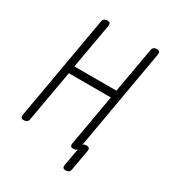

<svg xmlns="http://www.w3.org/2000/svg" viewBox="-205 -849 1009 1108"><g transform="rotate(30 300.0 -295.0)"><path d="M421 -355H141L81 -15Q79 -2 71.5 4Q64 10 51 10Q38 10 33.5 4Q29 -2 31 -15L152 -705Q154 -718 161.5 -724Q169 -730 182 -730Q195 -730 199.5 -724Q204 -718 202 -705L149 -405H429L482 -705Q484 -718 491.5 -724Q499 -730 512 -730Q525 -730 529.5 -724Q534 -718 532 -705L415 -35Q416 -37 418 -39Q425 -45 438 -45Q451 -45 456 -39Q461 -33 459 -20L435 115Q433 128 425.5 134Q418 140 405 140Q392 140 387.5 134Q383 128 385 115L406 -1Q404 2 401 4Q394 10 381 10Q368 10 363.5 4Q359 -2 361 -15Z"/></g></svg>

Font: Maple Mono NL Thin
Style: Italic
Weight: 250
Italic angle: -10°
Monospace: yes
Designer: subframe7536
Version: Version 7.000